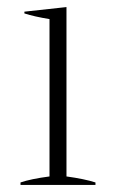

<svg xmlns="http://www.w3.org/2000/svg" viewBox="-20 -523 329 543"><path d="M38 -7Q67 -17 120 -24V-469Q77 -476 49 -485V-490L168 -503V-24Q219 -17 250 -7V0H38Z"/></svg>

Font: Trirong ExtraLight
Style: Regular
Weight: 275
Designer: Katatrad Team
Foundry: CadsonDemak
Version: Version 1.001